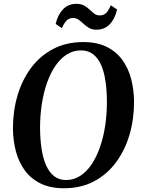

<svg xmlns="http://www.w3.org/2000/svg" viewBox="-20 -972 738 1002"><path d="M313.5 10.5Q243 10.5 192.2 -14.2Q141.5 -39 109.8 -82.2Q78 -125.5 63 -182Q48 -238.5 47.5 -302Q47.5 -392.5 71.5 -473.8Q95.5 -555 142.2 -617.8Q189 -680.5 257.5 -716.5Q326 -752.5 414.5 -752.5Q485.5 -752.5 536 -727.8Q586.5 -703 618 -659.8Q649.5 -616.5 664.2 -560.8Q679 -505 679.5 -443Q680 -352 656.2 -270.2Q632.5 -188.5 585.8 -125.2Q539 -62 470.8 -25.8Q402.5 10.5 313.5 10.5ZM325 -32.5Q364.5 -32.5 398 -53.8Q431.5 -75 457.5 -113.5Q483.5 -152 501.5 -203.2Q519.5 -254.5 528.8 -315.2Q538 -376 538 -442Q537.5 -501 530.2 -550Q523 -599 507 -634.5Q491 -670 465.2 -689.5Q439.5 -709 402.5 -709Q362.5 -709 329 -688Q295.5 -667 269.5 -629Q243.5 -591 225.5 -540Q207.5 -489 198.2 -428.8Q189 -368.5 189 -303Q189.5 -243 197.2 -193.5Q205 -144 221.2 -108Q237.5 -72 263 -52.2Q288.5 -32.5 325 -32.5ZM483 -817Q460.5 -817 444.8 -826.2Q429 -835.5 416.2 -847.5Q403.5 -859.5 390.8 -868.8Q378 -878 361.5 -878Q339 -878 326 -863.2Q313 -848.5 303 -825L270.5 -847Q281 -894 308.5 -923Q336 -952 378.5 -952Q402.5 -952 418.8 -943Q435 -934 447.5 -922Q460 -910 472.2 -900.8Q484.5 -891.5 500 -891.5Q522.5 -891.5 535.2 -905.5Q548 -919.5 558 -944.5L591 -922.5Q580 -874 552.8 -845.5Q525.5 -817 483 -817Z"/></svg>

Font: Merriweather 72pt SemiBold
Style: Italic
Weight: 600
Italic angle: -7.8°
Version: Version 2.101